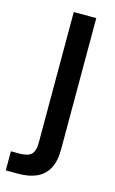

<svg xmlns="http://www.w3.org/2000/svg" viewBox="-142 -558 493 824"><g transform="rotate(15 105.0 -146.0)"><path d="M-27 220V135H12Q49 135 64 120Q79 105 79 70V-512H179V72Q179 124 161 157Q143 190 109.5 205Q76 220 28 220Z"/></g></svg>

Font: DM Sans 12pt Medium
Style: Regular
Weight: 500
Version: Version 4.004;gftools[0.9.30]